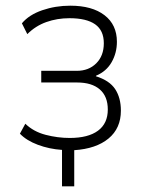

<svg xmlns="http://www.w3.org/2000/svg" viewBox="-20 -520 509 675"><path d="M198 135V7Q153 4 113 -11Q73 -26 50 -50L69 -85Q98 -57 140.5 -46Q183 -35 225 -35Q290 -35 324.5 -60.5Q359 -86 359 -135Q359 -181 331 -205.5Q303 -230 251 -230H125V-271H250Q292 -271 318.5 -297.5Q345 -324 345 -368Q345 -413 314.5 -434.5Q284 -456 224 -456Q181 -456 143 -442.5Q105 -429 76 -400L57 -438Q82 -468 128.5 -484Q175 -500 227 -500Q304 -500 347.5 -466.5Q391 -433 391 -373Q391 -334 372.5 -301.5Q354 -269 318 -254L317 -252Q365 -237 385 -206.5Q405 -176 405 -131Q405 -69 361.5 -33Q318 3 241 8V135Z"/></svg>

Font: Nunito Sans 7pt Condensed ExtraLight
Style: Regular
Weight: 250
Width: 3
Designer: Vernon Adams
Foundry: Vernon Adams
Version: Version 3.101;gftools[0.9.27]